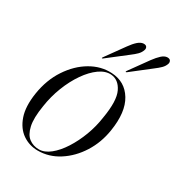

<svg xmlns="http://www.w3.org/2000/svg" viewBox="-152 -713 759 820"><g transform="rotate(30 227.0 -303.0)"><path d="M263.5 -437Q330.5 -433.5 364.5 -377.5Q398.5 -321.5 383 -224Q373 -159 339.8 -106.5Q306.5 -54 258.2 -23Q210 8 155 8Q113 8 79.5 -15Q46 -38 30.2 -83.8Q14.5 -129.5 25 -198Q36.5 -271.5 72.8 -326.2Q109 -381 159.2 -410.5Q209.5 -440 263.5 -437ZM156 1Q183.5 1 211 -21Q238.5 -43 262.2 -80Q286 -117 303 -162.2Q320 -207.5 326.5 -254.5Q342 -345 322.2 -386Q302.5 -427 264.5 -430Q236 -432 206.5 -411Q177 -390 151 -352.5Q125 -315 106.2 -267Q87.5 -219 80 -167.5Q69.5 -104 77.8 -67.2Q86 -30.5 107 -14.8Q128 1 156 1ZM262 -567.5Q277 -588.5 290.8 -600.8Q304.5 -613 318 -614Q330 -614.5 334.2 -607.8Q338.5 -601 335.5 -592.5Q331 -578.5 320 -567.5Q309 -556.5 293.5 -545L200 -472.5Q196 -469.5 194.5 -471Q193.5 -472 196.5 -476.5ZM379 -567.5Q394.5 -588.5 408 -600.8Q421.5 -613 434.5 -614Q447 -614.5 451.2 -607.8Q455.5 -601 453 -592.5Q448.5 -578.5 437.2 -567.5Q426 -556.5 410.5 -545L317.5 -472.5Q313.5 -469.5 312 -471Q311 -472.5 313.5 -476.5Z"/></g></svg>

Font: Fraunces 144pt Light
Style: Italic
Weight: 300
Italic angle: -16°
Version: Version 1.000;[0bf87f6ff]